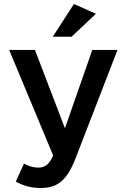

<svg xmlns="http://www.w3.org/2000/svg" viewBox="-20 -778 636 961"><path d="M184 163C269 163 316 123 358 15L568 -528H442L305 -136L155 -528H26L246 0C226 46 205 61 171 61C146 61 122 53 100 41L59 131C96 151 133 163 184 163ZM350 -758 244 -594H338L460 -709Z"/></svg>

Font: Mission Medium
Style: Regular
Weight: 500
Version: Version 1.000;FEAKit 1.0